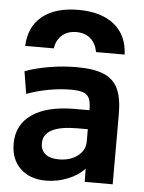

<svg xmlns="http://www.w3.org/2000/svg" viewBox="-56 -842 672 896"><g transform="rotate(5 280.0 -393.5)"><path d="M28 -149Q28 -238 98.5 -286.5Q169 -335 299 -335H367Q367 -371 359 -389.5Q351 -408 331 -415.5Q311 -423 273 -423Q222 -423 168 -413Q114 -403 66 -385L49 -490Q101 -509 164.5 -519.5Q228 -530 291 -530Q371 -530 417.5 -510.5Q464 -491 484.5 -447.5Q505 -404 505 -329V0H374L373 -60H371Q343 -29 294 -9.5Q245 10 193 10Q117 10 72.5 -33Q28 -76 28 -149ZM244 -94Q297 -94 332 -120.5Q367 -147 367 -187V-246H319Q159 -246 159 -162Q159 -130 181 -112Q203 -94 244 -94ZM508 -608H374Q366 -649 340.5 -671Q315 -693 275 -693Q234 -693 208 -670.5Q182 -648 176 -608H42Q46 -699 107 -748Q168 -797 275 -797Q382 -797 443 -748Q504 -699 508 -608Z"/></g></svg>

Font: Enso
Style: Bold
Weight: 700
Designer: Coji Morishita
Foundry: UNDERFOREST DESIGN
Version: Version 1.000